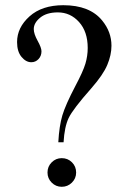

<svg xmlns="http://www.w3.org/2000/svg" viewBox="-20 -697 484 730"><path d="M221.7 -156.2H201.7Q205.1 -217.8 217 -258.1Q229 -298.3 266.6 -370.1Q295.9 -425.3 304.7 -454.8Q313.5 -484.4 313.5 -514.6Q313.5 -576.7 280.5 -613.3Q247.6 -649.9 199.7 -649.9Q157.2 -649.9 132.8 -629.9Q108.4 -609.9 108.4 -586.4Q108.4 -568.4 123 -542Q137.7 -515.6 137.7 -502Q137.7 -484.4 126.5 -472.4Q115.2 -460.4 99.1 -460.4Q78.6 -460.4 61.8 -480.7Q44.9 -501 44.9 -537.1Q44.9 -592.3 92.3 -634.8Q139.6 -677.2 220.7 -677.2Q321.3 -677.2 368.7 -618.7Q403.8 -575.7 403.8 -523.4Q403.8 -487.8 387.9 -450.2Q372.1 -412.6 327.6 -361.8Q256.8 -281.7 241 -248.3Q225.1 -214.8 221.7 -156.2ZM214.8 -95.7Q237.8 -95.7 253.7 -79.8Q269.5 -64 269.5 -41Q269.5 -18.6 253.4 -2.7Q237.3 13.2 214.8 13.2Q192.4 13.2 176.5 -2.7Q160.6 -18.6 160.6 -41Q160.6 -64 176.5 -79.8Q192.4 -95.7 214.8 -95.7Z"/></svg>

Font: Jameel Khushkhati
Style: Regular
Weight: 400
Version: Version 3.5